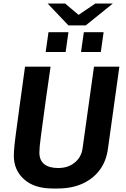

<svg xmlns="http://www.w3.org/2000/svg" viewBox="-20 -1067 720 1097"><path d="M282 10Q176 10 117.5 -42.5Q59 -95 59 -177Q59 -189 60 -204Q61 -219 63 -240Q65 -261 69 -290Q73 -319 78 -357Q83 -395 89.5 -443Q96 -491 104.5 -551.5Q113 -612 123 -686H269Q254 -584 243.5 -509Q233 -434 226 -380.5Q219 -327 214 -291Q209 -255 207 -232.5Q205 -210 205 -196Q205 -151 233 -129Q261 -107 312 -107Q370 -107 408 -139Q446 -171 452 -221L517 -686H662L597 -219Q588 -148 550.5 -97Q513 -46 452 -18Q391 10 308 10ZM371 -922 252 -1047H352L429 -982L525 -1047H625L470 -922ZM241 -770 257 -883H371L355 -770ZM443 -770 459 -883H572L556 -770Z"/></svg>

Font: Chivo SemiBold
Style: Italic
Weight: 600
Italic angle: -8.05°
Designer: Hector Gatti
Foundry: Omnibus-Type
Version: Version 2.002